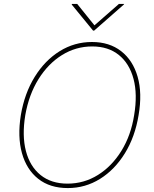

<svg xmlns="http://www.w3.org/2000/svg" viewBox="-20 -952 787 982"><path d="M688.9 -363.6Q670.8 -252.5 619 -168.3Q567.1 -84.2 491.7 -37.1Q416.2 9.9 326.7 9.9Q235.4 9.9 175.6 -37.3Q115.8 -84.5 92.3 -168.7Q68.9 -252.8 86.6 -363.6Q105.5 -474.8 157.5 -558.9Q209.5 -643.1 285.2 -690.2Q360.8 -737.2 450.3 -737.2Q539.4 -737.2 599.6 -690.3Q659.8 -643.5 683.9 -559.5Q708.1 -475.5 688.9 -363.6ZM666.2 -363.6Q683.9 -469.5 663 -548.3Q642 -627.1 587.9 -670.8Q533.7 -714.5 451.7 -714.5Q368.3 -714.5 297.2 -670.5Q226.2 -626.4 177 -547.4Q127.8 -468.4 109.4 -363.6Q92 -258.2 112.6 -179.3Q133.2 -100.5 187.7 -56.6Q242.2 -12.8 325.3 -12.8Q409.8 -12.8 481 -57.2Q552.2 -101.6 601 -180.6Q649.9 -259.6 666.2 -363.6ZM375 -931.8 463.1 -822.4 588.1 -931.8H615.1L613.6 -929L461.6 -795.5H456L346.6 -929L348 -931.8Z"/></svg>

Font: Inter Thin  BETA
Style: Italic
Weight: 100
Italic angle: -9.39999°
Designer: Rasmus Andersson
Foundry: rsms
Version: Version 3.011;git-f93a4a705